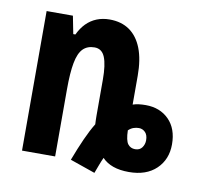

<svg xmlns="http://www.w3.org/2000/svg" viewBox="-70 -631 780 741"><g transform="rotate(10 320.0 -260.5)"><path d="M346.2 36.1 248 2Q266.1 -45.9 283 -83.5Q299.8 -121.1 316.9 -148.9Q316.4 -156.7 316.2 -165.5Q315.9 -174.3 315.9 -182.1V-324.2Q315.9 -381.8 304 -411.4Q292 -440.9 263.2 -440.9Q234.9 -440.9 217.8 -423.6Q200.7 -406.2 193.4 -367.2Q186 -328.1 186 -263.2V0H56.2V-546.9H159.2L172.9 -477.1H181.2Q193.4 -502.9 210.9 -520.8Q228.5 -538.6 251.5 -547.9Q274.4 -557.1 301.8 -557.1Q348.1 -557.1 380.1 -534.7Q412.1 -512.2 429 -468.8Q445.8 -425.3 445.8 -361.8V-249Q457 -252.9 469.7 -254.4Q482.4 -255.9 496.1 -255.9Q552.2 -255.9 587.2 -220.7Q622.1 -185.5 622.1 -124Q622.1 -64.9 583.3 -27.6Q544.4 9.8 476.1 9.8Q440.4 9.8 414.3 0.5Q388.2 -8.8 371.1 -26.9Q364.7 -13.2 358.9 2.4Q353 18.1 346.2 36.1ZM484.9 -81.1Q502.9 -81.1 512 -93.8Q521 -106.4 521 -122.1Q521 -143.1 510.5 -153.6Q500 -164.1 485.8 -164.1Q475.1 -164.1 464.8 -160.6Q454.6 -157.2 444.8 -147.9Q445.8 -108.4 456.3 -94.7Q466.8 -81.1 484.9 -81.1Z"/></g></svg>

Font: Open Sans Condensed
Style: Regular
Weight: 400
Width: 3
Designer: Monotype Design Team
Foundry: Monotype Imaging Inc.
Version: Version 3.000